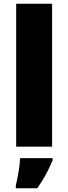

<svg xmlns="http://www.w3.org/2000/svg" viewBox="-20 -780 363 1021"><path d="M257 0H66V-760H257ZM260 72Q243 112 225 146Q207 180 178 221H64V207Q72 175 79 132Q86 89 87 61H260Z"/></svg>

Font: Noto Sans Bengali UI Black
Style: Regular
Weight: 900
Designer: Jelle Bosma - Monotype Design Team
Foundry: Monotype Imaging Inc.
Version: Version 2.003; ttfautohint (v1.8.4.7-5d5b)